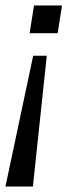

<svg xmlns="http://www.w3.org/2000/svg" viewBox="-24 -506 272 706"><path d="M-4 180 98 -301H148L97 180ZM85 -384 101 -486H204L188 -384Z"/></svg>

Font: Nunito Sans 12pt
Style: Italic
Weight: 400
Italic angle: -9°
Designer: Vernon Adams
Foundry: Vernon Adams
Version: Version 3.101;gftools[0.9.27]